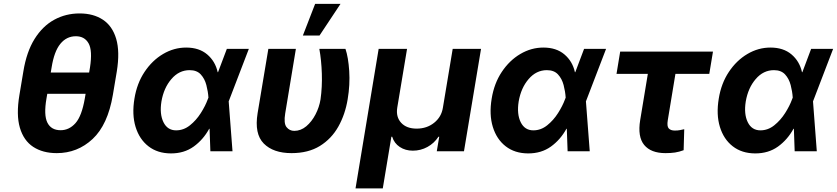

<svg xmlns="http://www.w3.org/2000/svg" viewBox="-20 -806 4459 1023"><path d="M602.3 -425.1 581.3 -300.1Q554.3 -141 473.5 -65.5Q392.8 9.9 282.3 9.9Q208.1 9.9 157.1 -23.4Q106.2 -56.8 85.9 -125.5Q65.7 -194.2 83.5 -300.1L104.4 -425.1Q121.4 -529.8 164.2 -598.4Q207 -666.9 268.6 -700.6Q330.3 -734.4 404.1 -734.4Q477.6 -734.4 528.2 -701Q578.8 -667.6 599.1 -599.1Q619.3 -530.5 602.3 -425.1ZM431.8 -280.9 436.1 -306.1H231.9L227.6 -280.9Q212.4 -193.2 232.4 -152.7Q252.5 -112.2 302.9 -112.2Q348.7 -112.2 382.3 -150Q415.8 -187.9 431.8 -280.9ZM250.4 -419.7H454.9L459.5 -446.7Q473.4 -536.6 452.1 -574.8Q430.8 -612.9 384.2 -612.9Q334.5 -612.9 301.5 -572.4Q268.5 -532 255 -446.7Z M889.9 11.4Q819.2 11 771 -26.5Q722.7 -63.9 702.4 -129.8Q682.2 -195.7 696.4 -280.9Q709.5 -361.9 750.2 -422.9Q790.8 -484 848.9 -518.3Q907 -552.6 971.9 -552.6Q1040.8 -552.6 1084 -516Q1127.1 -479.4 1139.9 -421.2H1141.7L1188.6 -545.5H1305.8L1200.6 -271.3L1198.5 -266L1218.8 0H1100.9L1096.6 -120L1094.5 -119.7Q1062.9 -61.8 1011.9 -25Q960.9 11.7 889.9 11.4ZM1090.6 -285.9Q1088.4 -318.9 1079.5 -352.8Q1070.7 -386.7 1049.7 -409.4Q1028.8 -432.2 990.4 -432.2Q933.9 -432.2 893.3 -384.9Q852.6 -337.7 840.2 -265.6Q829.5 -198.5 850.9 -155Q872.2 -111.5 918.3 -111.5Q958.5 -111.5 992 -138.3Q1025.6 -165.1 1049.9 -203.5Q1074.2 -241.8 1086.6 -275.9Z M1409.8 -545.5H1556.5L1499.6 -201.7Q1490.8 -148.8 1506.7 -128.7Q1522.7 -108.7 1547.9 -108.7Q1582.7 -108.7 1611.9 -133.2Q1641 -157.7 1661 -196.2Q1681.1 -234.7 1687.9 -277Q1697.1 -342.3 1694.8 -413.5Q1692.5 -484.7 1681.5 -545.5H1820.7Q1835.9 -500.7 1840.7 -427.7Q1845.5 -354.8 1832.4 -277Q1819.2 -196.4 1782.7 -131.4Q1746.1 -66.4 1684.3 -28.2Q1622.5 9.9 1533.4 9.9Q1436.1 9.9 1385.3 -41.4Q1334.5 -92.7 1352.6 -203.1ZM1593.8 -616.8 1659.1 -785.5H1794.4L1682.5 -616.8Z M1874.3 197.8 1997.5 -545.5H2148.8L2096.6 -232.2Q2088.8 -182.9 2117.4 -151.8Q2146 -120.7 2199.9 -120.7Q2254.3 -120.7 2293.1 -151.8Q2332 -182.9 2339.8 -232.2L2392 -545.5H2543L2452.1 0H2307.2L2320.3 -77.4H2316.1Q2293.3 -42.6 2257.3 -22.9Q2221.2 -3.2 2179.7 -3.2Q2139.9 -3.2 2110.1 -22.9Q2080.3 -42.6 2069.6 -77.4H2065.3L2019.5 197.8Z M2793.3 11.4Q2722.7 11 2674.4 -26.5Q2626.1 -63.9 2605.8 -129.8Q2585.6 -195.7 2599.8 -280.9Q2612.9 -361.9 2653.6 -422.9Q2694.2 -484 2752.3 -518.3Q2810.4 -552.6 2875.4 -552.6Q2944.2 -552.6 2987.4 -516Q3030.5 -479.4 3043.3 -421.2H3045.1L3092 -545.5H3209.2L3104 -271.3L3101.9 -266L3122.2 0H3004.3L3000 -120L2997.9 -119.7Q2966.3 -61.8 2915.3 -25Q2864.3 11.7 2793.3 11.4ZM2994 -285.9Q2991.8 -318.9 2983 -352.8Q2974.1 -386.7 2953.1 -409.4Q2932.2 -432.2 2893.8 -432.2Q2837.4 -432.2 2796.7 -384.9Q2756 -337.7 2743.6 -265.6Q2733 -198.5 2754.3 -155Q2775.6 -111.5 2821.7 -111.5Q2861.9 -111.5 2895.4 -138.3Q2929 -165.1 2953.3 -203.5Q2977.6 -241.8 2990.1 -275.9Z M3778.8 -530.9 3759.2 -412.6H3578.8L3538 -165.5Q3532.7 -133.2 3543.1 -121.8Q3553.6 -110.4 3575.3 -110.4Q3592 -110.4 3602.6 -112.7Q3613.3 -115.1 3625.7 -117.5L3622.5 -5.7Q3598.7 3.2 3576.5 6.6Q3554.3 9.9 3525.9 9.9Q3448.2 9.9 3412.3 -33.7Q3376.4 -77.4 3391 -166.2L3431.8 -412.6H3264.9L3284.4 -530.9Z M4003.2 11.4Q3932.5 11 3884.2 -26.5Q3835.9 -63.9 3815.7 -129.8Q3795.5 -195.7 3809.7 -280.9Q3822.8 -361.9 3863.5 -422.9Q3904.1 -484 3962.2 -518.3Q4020.2 -552.6 4085.2 -552.6Q4154.1 -552.6 4197.3 -516Q4240.4 -479.4 4253.2 -421.2H4255L4301.8 -545.5H4419L4313.9 -271.3L4311.8 -266L4332 0H4214.1L4209.9 -120L4207.7 -119.7Q4176.1 -61.8 4125.2 -25Q4074.2 11.7 4003.2 11.4ZM4203.8 -285.9Q4201.7 -318.9 4192.8 -352.8Q4183.9 -386.7 4163 -409.4Q4142 -432.2 4103.7 -432.2Q4047.2 -432.2 4006.6 -384.9Q3965.9 -337.7 3953.5 -265.6Q3942.8 -198.5 3964.1 -155Q3985.4 -111.5 4031.6 -111.5Q4071.7 -111.5 4105.3 -138.3Q4138.8 -165.1 4163.2 -203.5Q4187.5 -241.8 4199.9 -275.9Z"/></svg>

Font: Inter UI
Style: Bold Italic
Weight: 700
Italic angle: 9.39999°
Designer: Rasmus Andersson
Foundry: rsms
Version: 3.2;8d6f07862